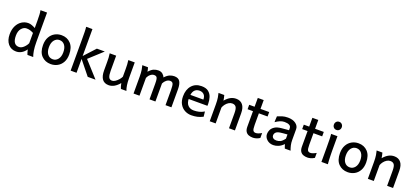

<svg xmlns="http://www.w3.org/2000/svg" viewBox="32 -1498 5223 2419"><g transform="rotate(20 2643.5 -288.5)"><path d="M186 8.8Q118.7 8.8 78.1 -39.6Q37.6 -87.9 37.6 -168.5Q37.6 -233.4 61 -281Q84.5 -328.6 124.5 -354.7Q164.6 -380.9 213.4 -380.9Q236.3 -380.9 261.7 -371.3Q287.1 -361.8 308.1 -349.6V-452.1Q308.1 -496.1 306.2 -529.5Q304.2 -563 298.8 -585.9H387.2V-193.8Q387.2 -124.5 395 -77.6Q402.8 -30.8 414.6 0H337.4Q333 -9.3 327.4 -27.8Q321.8 -46.4 317.4 -66.4Q264.2 8.8 186 8.8ZM201.2 -57.1Q233.4 -57.1 263.4 -85.2Q293.5 -113.3 308.1 -146.5V-284.2Q281.2 -297.9 260.7 -304Q240.2 -310.1 213.4 -310.1Q176.3 -310.1 146.7 -275.4Q117.2 -240.7 117.2 -179.2Q117.2 -57.1 201.2 -57.1Z M650.9 8.8Q575.2 8.8 527.1 -40.8Q479 -90.3 479 -185.1Q479 -248 503.4 -291.7Q527.8 -335.4 568.8 -358.2Q609.9 -380.9 658.2 -380.9Q734.4 -380.9 782.2 -330.1Q830.1 -279.3 830.1 -185.1Q830.1 -122.1 805.7 -78.9Q781.2 -35.6 740.5 -13.4Q699.7 8.8 650.9 8.8ZM654.8 -57.1Q695.8 -57.1 723.4 -91.1Q751 -125 751 -185.1Q751 -245.6 724.9 -280Q698.7 -314.5 654.8 -314.5Q613.3 -314.5 585.7 -280Q558.1 -245.6 558.1 -185.1Q558.1 -125 584.2 -91.1Q610.4 -57.1 654.8 -57.1Z M1145.5 0 981.4 -203.6 1030.8 -242.2 1250 0ZM916.5 0Q916.5 0 916.5 -25.1Q916.5 -50.3 916.5 -91.1Q916.5 -131.8 916.5 -179.9Q916.5 -228 916.5 -274.9Q916.5 -321.8 916.5 -358.6Q916.5 -395.5 916.5 -413.6Q916.5 -472.7 915.8 -517.3Q915 -562 911.1 -585.9H995.6V0ZM1041 -192.4 976.1 -203.6 1132.3 -373.5H1238.8Z M1428.2 8.8Q1311.5 8.8 1311.5 -147.9Q1311.5 -150.9 1311.5 -166.5Q1311.5 -182.1 1311.5 -202.1Q1311.5 -222.2 1311.5 -237.8Q1311.5 -253.4 1311.5 -256.3Q1311.5 -291 1310.3 -315.9Q1309.1 -340.8 1304.2 -373.5H1391.1Q1391.1 -373.5 1391.1 -349.6Q1391.1 -325.7 1391.1 -290.8Q1391.1 -255.9 1391.1 -222.4Q1391.1 -189 1391.1 -169.9Q1391.1 -111.8 1403.8 -85.4Q1416.5 -59.1 1449.2 -59.1Q1469.2 -59.1 1491.7 -74.2Q1514.2 -89.4 1533 -111.1Q1551.8 -132.8 1561 -153.3V-256.3Q1561 -292.5 1559.6 -316.2Q1558.1 -339.8 1553.7 -373.5H1640.1Q1640.1 -373.5 1640.1 -351.6Q1640.1 -329.6 1640.1 -295.9Q1640.1 -262.2 1640.1 -226.8Q1640.1 -191.4 1640.1 -164.6Q1640.1 -111.3 1646.2 -71Q1652.3 -30.8 1664.1 0H1590.3Q1585 -12.2 1578.9 -31.7Q1572.8 -51.3 1569.8 -71.3Q1503.4 8.8 1428.2 8.8Z M1759.8 0V-225.1Q1759.8 -278.8 1753.7 -316.7Q1747.6 -354.5 1741.7 -373.5H1817.4Q1822.3 -361.8 1825.4 -346.2Q1828.6 -330.6 1830.6 -317.9Q1864.3 -356 1893.8 -368.4Q1923.3 -380.9 1954.6 -380.9Q1990.7 -380.9 2013.2 -362.3Q2035.6 -343.8 2044.4 -319.3Q2079.1 -356.4 2109.6 -368.7Q2140.1 -380.9 2168.9 -380.9Q2224.6 -380.9 2246.1 -345.2Q2267.6 -309.6 2267.6 -241.7V0H2188.5V-201.2Q2188.5 -267.1 2178.2 -287.6Q2168 -308.1 2139.2 -308.1Q2114.3 -308.1 2091.1 -290Q2067.9 -272 2053.2 -241.7V0H1974.1V-208.5Q1974.1 -250.5 1969.7 -271.7Q1965.3 -293 1954.6 -300.5Q1943.8 -308.1 1924.8 -308.1Q1899.9 -308.1 1876.2 -288.8Q1852.5 -269.5 1839.4 -239.3V0Z M2535.2 8.8Q2488.3 8.8 2447.5 -12.7Q2406.7 -34.2 2382.1 -76.7Q2357.4 -119.1 2357.4 -181.2Q2357.4 -272 2405.3 -326.4Q2453.1 -380.9 2535.2 -380.9Q2596.2 -380.9 2629.2 -354Q2662.1 -327.1 2675 -286.1Q2688 -245.1 2688 -202.1Q2688 -197.3 2688 -187.7Q2688 -178.2 2687.5 -172.9H2412.1V-229H2612.8Q2612.8 -273.4 2590.1 -295.9Q2567.4 -318.4 2530.3 -318.4Q2484.9 -318.4 2460.2 -286.6Q2435.5 -254.9 2435.5 -184.6Q2435.5 -120.1 2465.3 -89.4Q2495.1 -58.6 2544.4 -58.6Q2580.1 -58.6 2614.3 -66.7Q2648.4 -74.7 2682.6 -95.2L2689.9 -27.3Q2650.4 -7.3 2614 0.7Q2577.6 8.8 2535.2 8.8Z M2781.2 0Q2781.2 0 2781.2 -24.4Q2781.2 -48.8 2781.2 -85.7Q2781.2 -122.6 2781.2 -160.4Q2781.2 -198.2 2781.2 -225.1Q2781.2 -278.8 2775.1 -316.7Q2769 -354.5 2763.2 -373.5H2840.3Q2844.7 -361.8 2849.1 -338.9Q2853.5 -315.9 2855 -303.2Q2890.1 -344.2 2925 -362.5Q2960 -380.9 2999 -380.9Q3056.2 -380.9 3087.6 -342.5Q3119.1 -304.2 3119.1 -228.5Q3119.1 -210.4 3119.1 -181.9Q3119.1 -153.3 3119.1 -122.1Q3119.1 -90.8 3119.1 -63Q3119.1 -35.2 3119.1 -17.6Q3119.1 0 3119.1 0H3039.6Q3039.6 0 3039.6 -23.7Q3039.6 -47.4 3039.6 -81.8Q3039.6 -116.2 3039.6 -149.2Q3039.6 -182.1 3039.6 -201.2Q3039.6 -264.2 3022.9 -286.1Q3006.3 -308.1 2971.7 -308.1Q2947.3 -308.1 2924.6 -293.7Q2901.9 -279.3 2885.3 -257.3Q2868.7 -235.4 2860.8 -212.4V0Z M3360.8 8.8Q3330.1 8.8 3304.9 -0.5Q3279.8 -9.8 3264.9 -33.2Q3250 -56.6 3250 -98.6V-483.4H3329.1V-151.4Q3329.1 -92.8 3340.1 -75.9Q3351.1 -59.1 3376 -59.1Q3404.8 -59.1 3452.6 -86.4V-20Q3427.2 -3.9 3403.6 2.4Q3379.9 8.8 3360.8 8.8ZM3177.7 -305.7V-365.2H3445.8V-305.7Z M3635.3 8.8Q3582.5 8.8 3548.1 -22.9Q3513.7 -54.7 3513.7 -96.7Q3513.7 -125 3526.9 -152.8Q3540 -180.7 3571.8 -201.2Q3603.5 -221.7 3660.2 -227.1Q3672.9 -228.5 3693.4 -230.2Q3713.9 -231.9 3732.7 -233.6Q3751.5 -235.4 3758.8 -235.4V-259.8Q3758.8 -289.1 3735.6 -301.8Q3712.4 -314.5 3670.9 -314.5Q3642.1 -314.5 3613.3 -302.7Q3584.5 -291 3552.2 -268.6Q3552.2 -280.8 3553.2 -306.6Q3554.2 -332.5 3555.7 -347.7Q3585 -359.9 3617.2 -370.4Q3649.4 -380.9 3692.4 -380.9Q3758.8 -380.9 3798.6 -351.3Q3838.4 -321.8 3838.4 -278.3V-135.3Q3838.4 -95.7 3845.9 -63.2Q3853.5 -30.8 3865.2 0H3788.1Q3785.2 -8.3 3779.5 -22.9Q3773.9 -37.6 3770 -54.2Q3738.3 -21 3703.4 -6.1Q3668.5 8.8 3635.3 8.8ZM3651.4 -59.1Q3677.7 -59.1 3702.9 -70.1Q3728 -81.1 3758.8 -122.6V-178.7Q3750.5 -178.2 3733.4 -176.8Q3716.3 -175.3 3698.5 -173.6Q3680.7 -171.9 3669.9 -170.4Q3626.5 -165 3609.1 -147.7Q3591.8 -130.4 3591.8 -107.4Q3591.8 -85.4 3607.9 -72.3Q3624 -59.1 3651.4 -59.1Z M4092.8 8.8Q4062 8.8 4036.9 -0.5Q4011.7 -9.8 3996.8 -33.2Q3981.9 -56.6 3981.9 -98.6V-483.4H4061V-151.4Q4061 -92.8 4072 -75.9Q4083 -59.1 4107.9 -59.1Q4136.7 -59.1 4184.6 -86.4V-20Q4159.2 -3.9 4135.5 2.4Q4111.8 8.8 4092.8 8.8ZM3909.7 -305.7V-365.2H4177.7V-305.7Z M4278.8 0Q4278.8 0 4278.8 -19.8Q4278.8 -39.6 4278.8 -70.3Q4278.8 -101.1 4278.8 -134.3Q4278.8 -167.5 4278.8 -193.8Q4278.8 -247.6 4277.8 -296.1Q4276.9 -344.7 4272.9 -373.5H4357.9V-173.8Q4357.9 -150.4 4358.9 -116.9Q4359.9 -83.5 4361.3 -51.5Q4362.8 -19.5 4365.2 0ZM4317.9 -442.9Q4294.9 -442.9 4280.3 -458.5Q4265.6 -474.1 4265.6 -497.1Q4265.6 -520 4280.3 -535.9Q4294.9 -551.8 4317.9 -551.8Q4340.8 -551.8 4355.7 -535.9Q4370.6 -520 4370.6 -497.1Q4370.6 -474.1 4355.7 -458.5Q4340.8 -442.9 4317.9 -442.9Z M4632.3 8.8Q4556.6 8.8 4508.5 -40.8Q4460.4 -90.3 4460.4 -185.1Q4460.4 -248 4484.9 -291.7Q4509.3 -335.4 4550.3 -358.2Q4591.3 -380.9 4639.6 -380.9Q4715.8 -380.9 4763.7 -330.1Q4811.5 -279.3 4811.5 -185.1Q4811.5 -122.1 4787.1 -78.9Q4762.7 -35.6 4721.9 -13.4Q4681.2 8.8 4632.3 8.8ZM4636.2 -57.1Q4677.2 -57.1 4704.8 -91.1Q4732.4 -125 4732.4 -185.1Q4732.4 -245.6 4706.3 -280Q4680.2 -314.5 4636.2 -314.5Q4594.7 -314.5 4567.1 -280Q4539.6 -245.6 4539.6 -185.1Q4539.6 -125 4565.7 -91.1Q4591.8 -57.1 4636.2 -57.1Z M4901.4 0Q4901.4 0 4901.4 -24.4Q4901.4 -48.8 4901.4 -85.7Q4901.4 -122.6 4901.4 -160.4Q4901.4 -198.2 4901.4 -225.1Q4901.4 -278.8 4895.3 -316.7Q4889.2 -354.5 4883.3 -373.5H4960.4Q4964.8 -361.8 4969.2 -338.9Q4973.6 -315.9 4975.1 -303.2Q5010.3 -344.2 5045.2 -362.5Q5080.1 -380.9 5119.1 -380.9Q5176.3 -380.9 5207.8 -342.5Q5239.3 -304.2 5239.3 -228.5Q5239.3 -210.4 5239.3 -181.9Q5239.3 -153.3 5239.3 -122.1Q5239.3 -90.8 5239.3 -63Q5239.3 -35.2 5239.3 -17.6Q5239.3 0 5239.3 0H5159.7Q5159.7 0 5159.7 -23.7Q5159.7 -47.4 5159.7 -81.8Q5159.7 -116.2 5159.7 -149.2Q5159.7 -182.1 5159.7 -201.2Q5159.7 -264.2 5143.1 -286.1Q5126.5 -308.1 5091.8 -308.1Q5067.4 -308.1 5044.7 -293.7Q5022 -279.3 5005.4 -257.3Q4988.8 -235.4 4981 -212.4V0Z"/></g></svg>

Font: Harmattan Medium
Style: Regular
Weight: 500
Designer: George W. Nuss III and SIL International
Foundry: SIL International
Version: Version 4.000